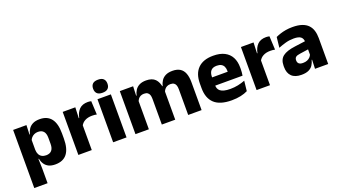

<svg xmlns="http://www.w3.org/2000/svg" viewBox="-67 -1288 3647 2060"><g transform="rotate(-20 1757.0 -257.5)"><path d="M351.5 11.5Q307.5 11.5 277.5 -3Q247.5 -17.5 229.8 -44.2Q212 -71 204.5 -106.5H165L201 -209.5Q202 -179 212.8 -158Q223.5 -137 243.8 -125.8Q264 -114.5 292 -114.5Q334 -114.5 355.8 -139.2Q377.5 -164 377.5 -213V-283Q377.5 -332 356.2 -356.5Q335 -381 293 -381Q269.5 -381 250.2 -372Q231 -363 217.8 -348.2Q204.5 -333.5 198.5 -314.5L163.5 -385H204Q211.5 -418 229 -444.8Q246.5 -471.5 277.5 -487.2Q308.5 -503 356.5 -503Q442.5 -503 486.8 -446.8Q531 -390.5 531 -278V-218Q531 -104.5 486.8 -46.5Q442.5 11.5 351.5 11.5ZM51 172V-491.5H203L198 -359L201 -341.5V-152.5L199 -126.5L203 5V172Z M767 -276 725 -369H761Q773 -430 807.8 -464.8Q842.5 -499.5 906 -499.5Q917 -499.5 926.2 -498Q935.5 -496.5 944 -494.5L951.5 -340Q941 -343 927 -344.2Q913 -345.5 898.5 -345.5Q849.5 -345.5 816 -327.2Q782.5 -309 767 -276ZM617 0V-491.5H761L754.5 -334.5L770 -332.5V0Z M1014 0V-491.5H1167V0ZM1090.5 -538Q1047.5 -538 1028 -557.8Q1008.5 -577.5 1008.5 -611V-614.5Q1008.5 -648 1028 -667.5Q1047.5 -687 1090.5 -687Q1132.5 -687 1152.2 -667.5Q1172 -648 1172 -614.5V-611Q1172 -577 1152.2 -557.5Q1132.5 -538 1090.5 -538Z M1871 0V-293Q1871 -319 1864.8 -337.8Q1858.5 -356.5 1843.8 -366.5Q1829 -376.5 1803 -376.5Q1781 -376.5 1764.5 -368.2Q1748 -360 1737 -345.8Q1726 -331.5 1720.5 -313.5L1706 -385H1719.5Q1727.5 -418 1745 -444.8Q1762.5 -471.5 1793.5 -487.2Q1824.5 -503 1873 -503Q1925.5 -503 1958.8 -482.2Q1992 -461.5 2008 -420.2Q2024 -379 2024 -317.5V0ZM1269 0V-491.5H1421L1416 -359L1422 -354V0ZM1570 0V-293Q1570 -319 1563.8 -337.8Q1557.5 -356.5 1542.5 -366.5Q1527.5 -376.5 1502 -376.5Q1479.5 -376.5 1463 -368.2Q1446.5 -360 1435.8 -345.8Q1425 -331.5 1419.5 -313.5L1396 -385H1422Q1429.5 -418.5 1446.8 -445Q1464 -471.5 1494.5 -487.2Q1525 -503 1571.5 -503Q1640 -503 1674.8 -467.8Q1709.5 -432.5 1718.5 -365.5Q1720 -355.5 1721.5 -341Q1723 -326.5 1723 -315V0Z M2366 12.5Q2232 12.5 2168 -47.2Q2104 -107 2104 -221.5V-272.5Q2104 -385.5 2164 -445.8Q2224 -506 2338.5 -506Q2415.5 -506 2466.8 -479.8Q2518 -453.5 2543.8 -405Q2569.5 -356.5 2569.5 -288.5V-272Q2569.5 -253 2567.8 -233.2Q2566 -213.5 2563 -196.5H2425Q2427 -225.5 2427.5 -251.2Q2428 -277 2428 -298Q2428 -328.5 2418.5 -349.2Q2409 -370 2389.2 -381Q2369.5 -392 2338.5 -392Q2292.5 -392 2271.2 -367.2Q2250 -342.5 2250 -297V-252L2251 -235.5V-200.5Q2251 -181.5 2257.2 -164.5Q2263.5 -147.5 2279.2 -134.8Q2295 -122 2322.8 -114.8Q2350.5 -107.5 2393.5 -107.5Q2439 -107.5 2481 -116.2Q2523 -125 2561.5 -140L2549 -25Q2515 -7.5 2468.5 2.5Q2422 12.5 2366 12.5ZM2185 -196.5V-291H2532V-196.5Z M2802 -276 2760 -369H2796Q2808 -430 2842.8 -464.8Q2877.5 -499.5 2941 -499.5Q2952 -499.5 2961.2 -498Q2970.5 -496.5 2979 -494.5L2986.5 -340Q2976 -343 2962 -344.2Q2948 -345.5 2933.5 -345.5Q2884.5 -345.5 2851 -327.2Q2817.5 -309 2802 -276ZM2652 0V-491.5H2796L2789.5 -334.5L2805 -332.5V0Z M3319 0 3323.5 -123 3320 -130.5V-284L3319 -304Q3319 -345 3295 -364.5Q3271 -384 3214.5 -384Q3165 -384 3120.5 -371.5Q3076 -359 3036.5 -343L3049.5 -461.5Q3073 -472.5 3102.2 -482.2Q3131.5 -492 3167 -498Q3202.5 -504 3243 -504Q3307.5 -504 3351 -489Q3394.5 -474 3420.5 -446.5Q3446.5 -419 3458 -380.8Q3469.5 -342.5 3469.5 -296.5V0ZM3162.5 11.5Q3089 11.5 3051 -25.5Q3013 -62.5 3013 -131V-144.5Q3013 -217 3057.8 -251.8Q3102.5 -286.5 3200 -299L3332 -316.5L3341 -224.5L3224 -207.5Q3188.5 -203 3174 -191Q3159.5 -179 3159.5 -155.5V-152Q3159.5 -129.5 3174 -116.2Q3188.5 -103 3220.5 -103Q3248.5 -103 3268.8 -111.5Q3289 -120 3302 -133.8Q3315 -147.5 3321.5 -164.5L3343 -102.5H3318Q3310 -70.5 3293.2 -44.5Q3276.5 -18.5 3245 -3.5Q3213.5 11.5 3162.5 11.5Z"/></g></svg>

Font: Anek Gurmukhi
Style: Bold
Weight: 700
Designer: Sarang Kulkarni (Gurmukhi), Yesha Goshar (Latin)
Foundry: Ek Type
Version: Version 1.003